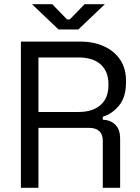

<svg xmlns="http://www.w3.org/2000/svg" viewBox="-20 -899 671 919"><path d="M80 0V-700H363Q428 -700 477.5 -677.5Q527 -655 555 -613.5Q583 -572 583 -514V-503Q583 -434 550 -394Q517 -354 472 -340V-326Q508 -325 531.5 -302.5Q555 -280 555 -235V0H472V-225Q472 -255 455.5 -271Q439 -287 406 -287H164V0ZM164 -363H355Q424 -363 461.5 -396.5Q499 -430 499 -490V-497Q499 -557 462 -590.5Q425 -624 355 -624H164ZM260 -758 133 -879H230L301 -806H314L385 -879H482L355 -758Z"/></svg>

Font: Space Grotesk Light
Style: Regular
Weight: 400
Version: Version 2.000